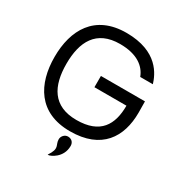

<svg xmlns="http://www.w3.org/2000/svg" viewBox="-224 -935 1259 1329"><g transform="rotate(30 406.0 -270.5)"><path d="M401 14C653 14 749 -140 749 -335C749 -376 749 -394 748 -425H396V-335H652C652 -183 591 -76 401 -76C212 -76 147 -202 147 -379C147 -555 212 -683 401 -683C540 -683 609 -625 635 -555H736C716 -620 655 -772 401 -772C149 -772 52 -594 52 -379C52 -164 149 14 401 14ZM349 231H356C369 231 457 195 457 100C457 70 437 52 409 52C382 52 362 77 362 100C362 149 402 152 349 231Z"/></g></svg>

Font: Hibana 45 SubMedium
Style: Regular
Weight: 500
Width: 6
Designer: pygmalion
Foundry: ybstudio
Version: Version 2021.007;FEAKit 1.0